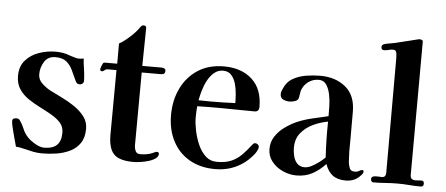

<svg xmlns="http://www.w3.org/2000/svg" viewBox="-51 -890 2356 1015"><g transform="rotate(5 1126.5 -383.0)"><path d="M422 -147Q422 -184 400 -212.5Q378 -241 345 -263Q312 -285 276.5 -302Q241 -319 214 -333Q192 -345 171 -365Q150 -385 150 -413Q150 -448 169 -479Q188 -510 228 -510Q266 -510 286.5 -493Q307 -476 319.5 -449.5Q332 -423 345 -394Q349 -386 353.5 -382Q358 -378 368 -378Q377 -378 383.5 -384.5Q390 -391 389 -401V-404Q388 -432 383.5 -460Q379 -488 377 -516Q365 -513 352 -513Q343 -513 327.5 -517.5Q312 -522 303 -525Q284 -533 265 -536Q246 -539 226 -539Q182 -539 138.5 -524Q95 -509 67 -477Q39 -445 39 -394Q39 -353 58 -324.5Q77 -296 106.5 -276Q136 -256 169 -239.5Q202 -223 231.5 -206Q261 -189 280 -168Q299 -147 299 -116Q299 -70 276.5 -49Q254 -28 209 -28Q188 -28 161.5 -43.5Q135 -59 121 -74Q102 -94 93 -117Q84 -140 69 -161Q63 -170 51 -170Q43 -170 36 -167Q29 -164 29 -153Q29 -142 35.5 -115.5Q42 -89 49.5 -61.5Q57 -34 61 -20Q72 -20 83 -17.5Q94 -15 104 -13Q128 -7 152 -2Q176 3 201 3Q239 3 277.5 -3Q316 -9 349 -25Q382 -41 402 -70.5Q422 -100 422 -147Z M817 -48Q817 -58 805 -58Q800 -58 795.5 -55.5Q791 -53 786 -51Q771 -44 753.5 -41Q736 -38 719 -38Q700 -38 693.5 -52.5Q687 -67 687 -83L689 -469H792Q813 -469 813 -488Q813 -497 806.5 -500.5Q800 -504 792 -504H689L692 -704Q693 -718 677 -718Q670 -718 665 -712.5Q660 -707 657 -702Q641 -679 611 -652Q581 -625 556 -611V-504H494Q488 -504 485 -503Q482 -502 479 -496Q477 -493 473 -482Q469 -471 469 -467Q469 -457 479 -457Q485 -457 492 -463.5Q499 -470 509 -470H555Q555 -384 554 -298Q553 -212 553 -126Q553 -55 582 -24.5Q611 6 686 6Q701 6 723 3Q745 0 766.5 -6.5Q788 -13 802.5 -23.5Q817 -34 817 -48Z M1196 -351Q1132 -348 1067 -348Q1051 -348 1034.5 -348.5Q1018 -349 1001 -349Q1005 -371 1013 -399.5Q1021 -428 1035 -454.5Q1049 -481 1069.5 -498.5Q1090 -516 1117 -516Q1145 -516 1161 -498Q1177 -480 1184.5 -453.5Q1192 -427 1194 -399Q1196 -371 1196 -351ZM1340 -130Q1340 -138 1333.5 -143.5Q1327 -149 1320 -149Q1315 -149 1311.5 -146.5Q1308 -144 1305 -140Q1280 -107 1256 -83Q1232 -59 1201.5 -46Q1171 -33 1126 -33Q1090 -33 1065 -56.5Q1040 -80 1024.5 -116Q1009 -152 1001.5 -190Q994 -228 994 -256Q994 -287 997 -317Q1029 -318 1061 -318Q1093 -318 1125 -318Q1169 -318 1213 -317Q1257 -316 1301 -316Q1325 -316 1325 -342Q1325 -437 1269 -488Q1213 -539 1120 -539Q1039 -539 981.5 -501.5Q924 -464 893.5 -400.5Q863 -337 863 -259Q863 -181 894 -121Q925 -61 983 -27.5Q1041 6 1120 6Q1208 6 1275 -45Q1290 -56 1309 -76.5Q1328 -97 1335 -113Q1337 -116 1338.5 -121.5Q1340 -127 1340 -130Z M1697 -106Q1685 -94 1666.5 -80Q1648 -66 1628 -55.5Q1608 -45 1590 -45Q1565 -45 1550.5 -60.5Q1536 -76 1530.5 -99Q1525 -122 1525 -142Q1525 -190 1550 -221Q1575 -252 1613.5 -270.5Q1652 -289 1693 -296Q1692 -248 1693 -200.5Q1694 -153 1697 -106ZM1903 -47Q1903 -49 1902 -53Q1901 -57 1897 -57Q1889 -57 1879.5 -51Q1870 -45 1856 -45Q1835 -45 1829 -60.5Q1823 -76 1821 -93Q1819 -122 1818.5 -151.5Q1818 -181 1819 -209V-360Q1819 -446 1766 -490Q1713 -534 1631 -534Q1596 -534 1557.5 -528Q1519 -522 1487 -504Q1455 -486 1439 -448Q1436 -441 1433.5 -434.5Q1431 -428 1431 -420Q1431 -399 1447 -391.5Q1463 -384 1480 -384Q1494 -384 1510.5 -389.5Q1527 -395 1529 -411Q1531 -420 1532 -428.5Q1533 -437 1535 -446Q1545 -476 1569.5 -494Q1594 -512 1625 -512Q1652 -512 1666 -490.5Q1680 -469 1686 -438.5Q1692 -408 1692.5 -377.5Q1693 -347 1693 -329V-325Q1651 -315 1609 -305.5Q1567 -296 1527 -279Q1496 -265 1466 -243.5Q1436 -222 1416.5 -192.5Q1397 -163 1397 -125Q1397 -87 1420.5 -58Q1444 -29 1479.5 -13.5Q1515 2 1550 2Q1599 2 1635.5 -18Q1672 -38 1704 -72Q1718 -32 1744 -13Q1770 6 1813 6Q1862 6 1893 -30Q1896 -33 1899.5 -38Q1903 -43 1903 -47Z M2226 -13Q2226 -29 2212 -29Q2201 -29 2187 -27.5Q2173 -26 2163 -31Q2153 -36 2153 -53Q2153 -229 2154 -406Q2155 -583 2155 -759Q2155 -767 2149.5 -769.5Q2144 -772 2138 -772Q2135 -772 2132 -771.5Q2129 -771 2126 -770Q2097 -763 2067.5 -755.5Q2038 -748 2008 -741Q1995 -738 1980.5 -736Q1966 -734 1953 -730Q1940 -725 1940 -714Q1940 -698 1955 -698Q1967 -698 1978.5 -701.5Q1990 -705 2002 -705Q2019 -705 2021 -688.5Q2023 -672 2023 -661Q2023 -529 2023 -397.5Q2023 -266 2023 -134V-53Q2023 -29 2001 -29Q1994 -29 1980.5 -30Q1967 -31 1956.5 -28Q1946 -25 1946 -14Q1946 -8 1949 -2.5Q1952 3 1959 3Q1991 3 2023.5 0.5Q2056 -2 2088 -2Q2119 -2 2149 0.5Q2179 3 2210 3Q2226 3 2226 -13Z"/></g></svg>

Font: UoqMunThenKhung
Style: Regular
Weight: 400
Designer: Font-Kai, 金井和夫, 宇文滿月
Foundry: Kazuo Kanai, Moonlit Owen
Version: Version 1.197